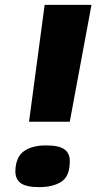

<svg xmlns="http://www.w3.org/2000/svg" viewBox="-20 -760 411 787"><path d="M99 -261 163 -740H355L266 -261ZM43 -58Q44 -115 77 -139.5Q110 -164 169 -164Q222 -164 244.5 -147.5Q267 -131 266 -98Q266 -38 232 -15.5Q198 7 141 7Q88 7 65.5 -9Q43 -25 43 -58Z"/></svg>

Font: Georama ExtraExtended
Style: Bold Italic
Weight: 700
Width: 8
Italic angle: -9°
Designer: Jean-Baptiste Levee
Foundry: Production Type
Version: Version 1.000